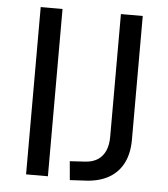

<svg xmlns="http://www.w3.org/2000/svg" viewBox="-52 -752 707 806"><g transform="rotate(5 302.0 -348.5)"><path d="M87 0V-705H179V0ZM272 8 265 -71 331 -75Q361 -77 382 -90.5Q403 -104 414 -128.5Q425 -153 425 -187V-705H517V-183Q517 -127 497 -86.5Q477 -46 438.5 -23Q400 0 345 4Z"/></g></svg>

Font: Nunito Sans 10pt SemiCondensed Medium
Style: Regular
Weight: 500
Width: 4
Designer: Vernon Adams
Foundry: Vernon Adams
Version: Version 3.101;gftools[0.9.27]